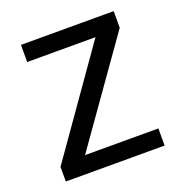

<svg xmlns="http://www.w3.org/2000/svg" viewBox="-103 -626 676 716"><g transform="rotate(-20 235.0 -268.0)"><path d="M431 0H39V-58L327 -468H56V-536H424V-470L140 -68H431Z"/></g></svg>

Font: Noto Sans Syriac Eastern
Style: Regular
Weight: 400
Designer: Patrick Giasson and the Monotype Design Team
Foundry: Monotype Imaging Inc.
Version: Version 3.001; ttfautohint (v1.8.4.7-5d5b)